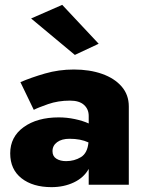

<svg xmlns="http://www.w3.org/2000/svg" viewBox="-20 -760 602 790"><path d="M108 -684 236 -740 386 -580 288 -534ZM119 -308 64 -422Q108 -441 165 -457.5Q222 -474 284 -474Q349 -474 400 -456Q451 -438 480.5 -404Q510 -370 510 -322V0H345V-65Q325 -29 284 -9.5Q243 10 192 10Q115 10 68.5 -26.5Q22 -63 22 -129Q22 -197 77.5 -237Q133 -277 222 -277Q255 -277 288 -270Q321 -263 345 -252V-283Q345 -311 325.5 -328.5Q306 -346 268 -346Q219 -346 177.5 -331.5Q136 -317 119 -308ZM196 -138Q196 -117 212 -107Q228 -97 252 -97Q286 -97 313 -113.5Q340 -130 344 -174Q312 -189 266 -189Q234 -189 215 -175Q196 -161 196 -138Z"/></svg>

Font: Jost* Heavy
Style: Regular
Weight: 800
Version: Version 3.7